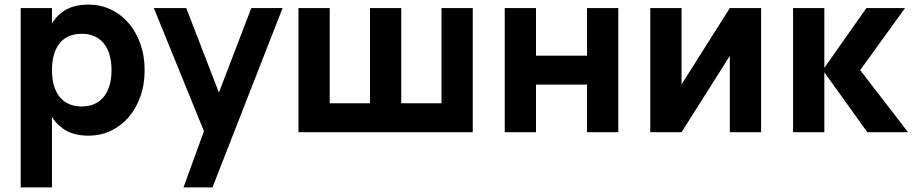

<svg xmlns="http://www.w3.org/2000/svg" viewBox="-20 -575 3969 835"><path d="M70 240V-540H206V-473.5Q230 -512 268.5 -533.5Q307 -555 365 -555Q417 -555 461.5 -534Q506 -513 538.8 -475.2Q571.5 -437.5 590.2 -385Q609 -332.5 609 -270Q609 -207 590.2 -154.5Q571.5 -102 538.8 -64.5Q506 -27 461.5 -6Q417 15 365 15Q307 15 268.5 -6.5Q230 -28 206 -66.5V240ZM335 -112Q367.5 -112 392 -123.5Q416.5 -135 432.8 -156Q449 -177 457 -206Q465 -235 465 -270Q465 -306 456.8 -335.2Q448.5 -364.5 432.2 -385Q416 -405.5 391.8 -416.8Q367.5 -428 335 -428Q301.5 -428 277.2 -416.5Q253 -405 237.2 -384.2Q221.5 -363.5 213.8 -334.5Q206 -305.5 206 -270Q206 -233.5 214.2 -204.2Q222.5 -175 238.8 -154.5Q255 -134 279 -123Q303 -112 335 -112Z M778 240 867 -4.5 649 -540H790L932 -172.5L1073 -540H1209L904 240Z M1278 -540H1414V-126H1589V-540H1725V-126H1900V-540H2036V0H1278Z M2175 0V-540H2311V-333H2533V-540H2669V0H2533V-207H2311V0Z M3290 -540V0H3154V-332L2944 0H2808V-540H2944V-208L3154 -540Z M3429 -540H3565V-280L3748 -540H3916L3721 -270L3929 0H3752L3565 -260.5V0H3429Z"/></svg>

Font: Vela Sans ExtBd
Style: Regular
Weight: 800
Designer: Principal design: Mikhail Sharanda - project Manrope.
Design modification: Ravid Balaliev
Foundry: Mikhail Sharanda
Version: Version 1.001